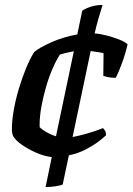

<svg xmlns="http://www.w3.org/2000/svg" viewBox="-20 -634 535 775"><path d="M164 121 189 0Q160 -3 127.5 -17Q95 -31 68.5 -49.5Q42 -68 33 -85Q28 -96 28 -112Q28 -147 35.5 -189.5Q43 -232 56 -275.5Q69 -319 85 -358Q101 -397 118 -424Q139 -442 187.5 -463.5Q236 -485 292 -495L312 -591Q349 -614 394 -614Q385 -586 376.5 -556Q368 -526 362 -499Q382 -498 409.5 -491Q437 -484 461 -474.5Q485 -465 495 -455Q486 -416 472 -378Q458 -340 447 -320Q429 -320 417 -322.5Q405 -325 397 -328L398 -419Q392 -421 376.5 -423.5Q361 -426 346 -428L273 -81Q295 -85 320.5 -92Q346 -99 366.5 -106Q387 -113 396 -117Q399 -114 403.5 -107Q408 -100 408 -88Q399 -79 378 -63Q357 -47 326.5 -31Q296 -15 258 -7L233 111Q223 115 203.5 118Q184 121 164 121ZM140 -121Q148 -112 167 -101Q186 -90 206 -84L278 -427Q245 -421 222 -414Q207 -391 192 -356.5Q177 -322 165.5 -282Q154 -242 147 -203Q140 -164 140 -133Q140 -126 140 -121Z"/></svg>

Font: Texturina SemiBold
Style: Italic
Weight: 600
Italic angle: -11°
Designer: Guillermo Torres Carreño
Foundry: Omnibus-Type
Version: Version 1.002; ttfautohint (v1.8.3)